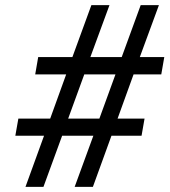

<svg xmlns="http://www.w3.org/2000/svg" viewBox="-20 -731 663 751"><path d="M345.2 -200.2H223.1L149.9 0H79.6L152.3 -200.2H40L51.8 -267.1H176.3L238.8 -439.9H117.7L129.4 -507.8H263.2L337.4 -710.9H408.2L333.5 -507.8H456.1L530.3 -710.9H601.6L526.9 -507.8H622.6L610.8 -439.9H502.4L439.9 -267.1H545.4L533.7 -200.2H416L343.3 0H272ZM246.6 -267.1H368.7L431.6 -439.9H309.6Z"/></svg>

Font: RobotoDraft
Style: Italic
Weight: 400
Italic angle: -12°
Version: Version 2.001101; 2014